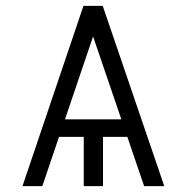

<svg xmlns="http://www.w3.org/2000/svg" viewBox="-20 -638 640 658"><path d="M333 0H267V-197H333ZM146 -169 162 -229H438L454 -169ZM266 -618H332L543 0H474L299 -513L125 0H57Z"/></svg>

Font: Victor Mono Light
Style: Regular
Weight: 300
Monospace: yes
Designer: Rune Bjørnerås
Version: Version 1.561;gftools[0.9.30]